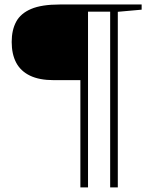

<svg xmlns="http://www.w3.org/2000/svg" viewBox="-20 -718 692 854"><path d="M356 -698V-361.5H219.5Q155 -361.5 113.5 -381.5Q72 -401.5 52 -439.2Q32 -477 32 -531.5Q32 -584.5 52 -621.5Q72 -658.5 118.5 -678.2Q165 -698 245.5 -698ZM371.5 115.5H337.5V-698H483V-666H371.5ZM504 115.5H470V-698H610V-675L504 -665.5Z"/></svg>

Font: Newsreader 9pt ExtraLight
Style: Regular
Weight: 250
Designer: Hugues Gentile
Foundry: Production Type
Version: Version 1.003